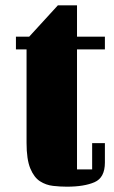

<svg xmlns="http://www.w3.org/2000/svg" viewBox="-20 -688 430 723"><path d="M40 -550H90L198 -668H270V-550H375V-502H270V-50H327V-149H375V-76Q375 -19 336 -2Q297 15 232 15Q207 15 180 12Q153 9 130.5 -5.5Q108 -20 94 -54Q80 -88 80 -150V-502H40Z"/></svg>

Font: Unlock
Style: Regular
Weight: 400
Designer: Eduardo Rodriguez Tunni
Foundry: Eduardo Rodriguez Tunni
Version: Version 1.003; ttfautohint (v1.8.4.7-5d5b);gftools[0.9.23]